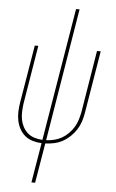

<svg xmlns="http://www.w3.org/2000/svg" viewBox="-62 -777 624 1033"><g transform="rotate(5 250.0 -260.0)"><path d="M148 215 184 0Q159 -1 135.5 -8Q112 -15 94 -30Q76 -45 65 -65.5Q54 -86 49 -109.5Q44 -133 45 -158Q46 -183 50 -208L102 -520H121L69 -205Q66 -183 65 -160.5Q64 -138 68 -117Q72 -96 82 -77.5Q92 -59 107.5 -45.5Q123 -32 144 -25.5Q165 -19 187 -18L306 -735H325L207 -18Q228 -19 249.5 -24Q271 -29 290.5 -40Q310 -51 326.5 -67.5Q343 -84 354.5 -103Q366 -122 372.5 -143Q379 -164 383 -185L438 -520H458L402 -182Q398 -158 390.5 -135Q383 -112 369.5 -91Q356 -70 337.5 -52.5Q319 -35 297 -23Q275 -11 251 -6Q227 -1 204 0L168 215Z"/></g></svg>

Font: Iosevka SS04 Thin
Style: Italic
Weight: 100
Italic angle: -9°
Monospace: yes
Designer: Belleve Invis
Foundry: Belleve Invis
Version: Version 19.0.0; ttfautohint (v1.8.4)